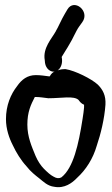

<svg xmlns="http://www.w3.org/2000/svg" viewBox="-20 -742 451 772"><path d="M242 -464C232 -464 222 -463 212 -459C226 -469 233 -490 228 -513C237 -529 251 -549 259 -564C273 -586 285 -617 298 -635L311 -653C343 -697 278 -750 251 -704L241 -687C227 -664 214 -632 204 -616V-615L203 -614C189 -588 151 -549 160 -500L161 -489C165 -464 184 -452 199 -454C192 -451 186 -446 180 -435H177C161 -437 143 -440 124 -440C90 -440 67 -422 49 -396C23 -363 4 -318 4 -263C4 -223 17 -186 32 -157C45 -129 64 -98 86 -74C104 -51 120 -39 139 -24C153 -13 171 6 198 9C239 17 270 -6 290 -27C326 -60 354 -104 369 -156C385 -203 400 -264 404 -321C406 -358 394 -381 373 -402C348 -425 282 -458 244 -464ZM120 -352H124C140 -352 156 -349 174 -347H176C227 -347 277 -358 296 -340C299 -336 305 -326 318 -321V-310C317 -298 315 -282 312 -264C296 -161 275 -67 227 -29C218 -24 208 -24 195 -32C183 -38 170 -50 156 -64C144 -76 131 -96 123 -115C107 -154 90 -192 90 -241C90 -292 104 -321 120 -352Z"/></svg>

Font: Stray Cat
Style: BlkCn
Weight: 900
Version: Version 1.0